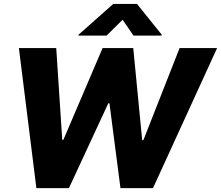

<svg xmlns="http://www.w3.org/2000/svg" viewBox="-20 -977 1147 997"><path d="M168.9 0 78.1 -727.5H272L303.2 -251H309.1L512.7 -727.5H671.9L718.3 -249.5H724.6L912.6 -727.5H1107.4L774.4 0H605.5L548.3 -440.9H542.5L337.9 0ZM673.3 -792 616.7 -874.5 533.2 -792H387.2L388.2 -796.9L567.9 -956.5H691.4L819.8 -796.9L818.8 -792Z"/></svg>

Font: Inter Tight ExtraBold
Style: Italic
Weight: 800
Italic angle: -9.39999°
Designer: Rasmus Andersson
Foundry: rsms
Version: Version 3.004